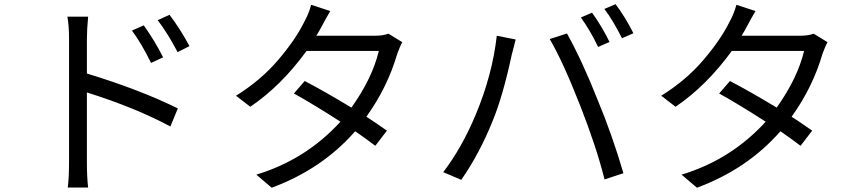

<svg xmlns="http://www.w3.org/2000/svg" viewBox="-20 -839 4040 903"><path d="M871.1 -622.1 815.4 -593.8Q768.6 -682.6 721.7 -744.1L777.3 -769.5Q830.1 -699.2 871.1 -622.1ZM747.1 -569.3 690.4 -543Q645.5 -634.8 600.6 -695.3L656.2 -719.7Q709 -645.5 747.1 -569.3ZM388.7 -657.2V-493.2Q638.7 -417 816.4 -329.1L781.2 -244.1Q620.1 -331.1 388.7 -404.3V-75.2Q388.7 -5.9 394.5 43H298.8Q304.7 -5.9 304.7 -75.2V-657.2Q304.7 -718.8 296.9 -760.7H394.5Q388.7 -698.2 388.7 -657.2Z M1806.6 -680.7 1872.1 -640.6Q1862.3 -624 1848.6 -586.9Q1802.7 -428.7 1703.1 -290Q1732.4 -271.5 1799.8 -224.6L1745.1 -153.3Q1704.1 -184.6 1650.4 -221.7Q1495.1 -43.9 1257.8 43.9L1185.5 -17.6Q1418 -87.9 1581.1 -266.6Q1457 -346.7 1362.3 -399.4L1413.1 -458Q1504.9 -410.2 1632.8 -333Q1731.4 -471.7 1761.7 -599.6H1421.9Q1302.7 -435.5 1157.2 -336.9L1089.8 -388.7Q1206.1 -460.9 1287.6 -556.2Q1369.1 -651.4 1411.1 -736.3Q1432.6 -775.4 1443.4 -816.4L1533.2 -787.1Q1512.7 -752 1489.3 -708Q1483.4 -696.3 1467.8 -670.9H1741.2Q1783.2 -670.9 1806.6 -680.7Z M2711.9 -756.8 2764.6 -779.3Q2812.5 -711.9 2846.7 -641.6L2793 -618.2Q2756.8 -694.3 2711.9 -756.8ZM2822.3 -796.9 2875 -819.3Q2920.9 -758.8 2959 -682.6L2905.3 -659.2Q2860.4 -748 2822.3 -796.9ZM2217.8 -300.8Q2295.9 -488.3 2316.4 -670.9L2405.3 -653.3Q2387.7 -585 2386.7 -581.1Q2344.7 -384.8 2295.9 -267.6Q2234.4 -115.2 2149.4 6.8L2064.5 -29.3Q2152.3 -143.6 2217.8 -300.8ZM2710 -338.9Q2627 -550.8 2565.4 -655.3L2646.5 -681.6Q2719.7 -549.8 2792 -366.2Q2859.4 -204.1 2912.1 -24.4L2823.2 4.9Q2786.1 -144.5 2710 -338.9Z M3806.6 -680.7 3872.1 -640.6Q3862.3 -624 3848.6 -586.9Q3802.7 -428.7 3703.1 -290Q3732.4 -271.5 3799.8 -224.6L3745.1 -153.3Q3704.1 -184.6 3650.4 -221.7Q3495.1 -43.9 3257.8 43.9L3185.5 -17.6Q3418 -87.9 3581.1 -266.6Q3457 -346.7 3362.3 -399.4L3413.1 -458Q3504.9 -410.2 3632.8 -333Q3731.4 -471.7 3761.7 -599.6H3421.9Q3302.7 -435.5 3157.2 -336.9L3089.8 -388.7Q3206.1 -460.9 3287.6 -556.2Q3369.1 -651.4 3411.1 -736.3Q3432.6 -775.4 3443.4 -816.4L3533.2 -787.1Q3512.7 -752 3489.3 -708Q3483.4 -696.3 3467.8 -670.9H3741.2Q3783.2 -670.9 3806.6 -680.7Z"/></svg>

Font: Nasu
Style: Regular
Weight: 400
Designer: Ryoko NISHIZUKA (kana &amp; ideographs); Paul D. Hunt (Latin, Greek &amp; Cyrillic); Wenlong ZHANG (bopomofo); Sandoll C
Version: Version 2014.1215